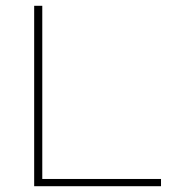

<svg xmlns="http://www.w3.org/2000/svg" viewBox="-20 -643 665 663"><path d="M98 0H536V-25H126V-623H98Z"/></svg>

Font: Inconsolata Expanded ExtraLight
Style: Regular
Weight: 200
Width: 7
Monospace: yes
Designer: Raph Levien, Cyreal, Brenton Simpson
Foundry: Raph Levien, Cyreal, Google
Version: Version 3.100